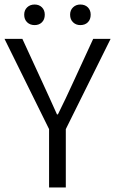

<svg xmlns="http://www.w3.org/2000/svg" viewBox="-20 -829 509 849"><path d="M197 0V-258L0 -657H79L167 -466Q184 -430 199.5 -395Q215 -360 232 -323H236Q254 -360 271 -395Q288 -430 304 -466L392 -657H469L271 -258V0ZM335 -718Q316 -718 303 -730.5Q290 -743 290 -764Q290 -784 303 -796.5Q316 -809 335 -809Q356 -809 368.5 -796.5Q381 -784 381 -764Q381 -743 368.5 -730.5Q356 -718 335 -718ZM133 -718Q113 -718 100 -730.5Q87 -743 87 -764Q87 -784 100 -796.5Q113 -809 133 -809Q153 -809 165.5 -796.5Q178 -784 178 -764Q178 -743 165.5 -730.5Q153 -718 133 -718Z"/></svg>

Font: Assistant ExtraLight
Style: Regular
Weight: 400
Version: Version 3.000